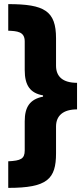

<svg xmlns="http://www.w3.org/2000/svg" viewBox="-20 -744 407 932"><path d="M20 39V168C210 168 252 125 252 0V-130C252 -182 286 -213 354 -213V-342C284 -342 252 -373 252 -425V-558C252 -691 196 -724 20 -724V-595C63 -593 100 -591 100 -543V-404C100 -330 126 -292 189 -281V-275C125 -262 100 -225 100 -155V-14C100 27 81 36 20 39Z"/></svg>

Font: Noto Sans Arabic UI XCn Bk
Style: Regular
Weight: 900
Width: 2
Designer: Monotype Design Team, Nadine Chahine and Nizar Qandah
Foundry: Monotype Imaging Inc.
Version: Version 2.010